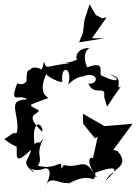

<svg xmlns="http://www.w3.org/2000/svg" viewBox="-34 -850 640 898"><path d="M396 -671 465 -769 444 -764 414 -780 385 -830 361 -756 354 -697 336 -652 454 -671ZM355 -271 410 -203 423 -210 401 -111C393 -116 364 -111 405 -39C357 -119 343 -59 264 -78C233 -24 204 -59 248 -35C264 -133 243 -48 143 -75C171 -118 127 -116 169 -203C104 -125 188 -210 127 -177C113 -294 165 -280 165 -233C73 -317 146 -314 148 -333C97 -364 87 -352 188 -390C207 -395 133 -397 184 -508C167 -499 266 -451 257 -472C250 -552 308 -533 285 -454C344 -516 391 -482 352 -493C427 -519 432 -455 379 -459C408 -395 463 -457 453 -397L467 -351C487 -383 509 -414 531 -445C497 -425 557 -488 479 -502C526 -485 531 -454 444 -495C420 -499 469 -569 379 -537C374 -520 342 -603 385 -625C313 -628 316 -558 334 -576C282 -544 206 -559 293 -555C168 -539 187 -523 172 -562C156 -495 169 -544 114 -532C104 -510 90 -544 90 -470C82 -456 59 -452 47 -461C6 -354 59 -416 93 -385C-10 -384 62 -315 45 -230C8 -214 67 -254 -14 -199C58 -143 78 -163 41 -179C54 -142 18 -59 111 -150C103 -96 56 -95 129 -40C89 -90 113 -36 175 -62C189 -67 220 -53 174 28C201 -38 242 13 283 5C279 22 340 -36 402 -12C431 -50 412 4 411 -42C521 -82 520 -59 461 -6C486 -59 581 -70 516 -143L496 -149L586 -271L455 -260L354 -318Z"/></svg>

Font: Charger Distortion
Style: 2
Weight: 400
Designer: Jasper
Foundry: Cannot Into Space Fonts
Version: Version 0.98